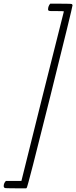

<svg xmlns="http://www.w3.org/2000/svg" viewBox="-34 -770 413 1040"><path d="M83 206Q83 204 197 -251.5Q311 -707 312 -708Q312 -710 273 -710H242Q230 -710 227.5 -714.5Q225 -719 228 -732Q232 -744 238 -750H295Q352 -750 355 -748Q359 -744 359 -742Q359 -732 237.5 -244.5Q116 243 111 247L108 250H51Q-6 250 -9 248Q-14 243 -14 239Q-14 222 -2 210H82Z"/></svg>

Font: KaTeX_Main
Style: Italic
Weight: 400
Version: Version 1.1; ttfautohint (v1.3)